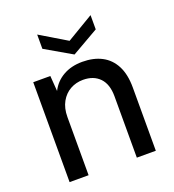

<svg xmlns="http://www.w3.org/2000/svg" viewBox="-134 -846 862 950"><g transform="rotate(-20 296.5 -370.5)"><path d="M70 0V-526H160L166 -445Q188 -489 231 -513.5Q274 -538 332 -538Q391 -538 434 -515.5Q477 -493 500.5 -447.5Q524 -402 524 -333V0H424V-323Q424 -387 392 -420Q360 -453 305 -453Q268 -453 237.5 -436Q207 -419 188.5 -386Q170 -353 170 -306V0ZM309 -585 169 -666V-741L309 -657L450 -741V-666Z"/></g></svg>

Font: DM Sans 9pt Medium
Style: Regular
Weight: 500
Version: Version 4.004;gftools[0.9.30]